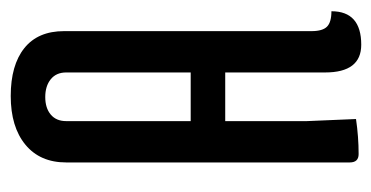

<svg xmlns="http://www.w3.org/2000/svg" viewBox="-192 -508 710 367"><g transform="rotate(-90 163.5 -325.0)"><path d="M36 -12V-554Q36 -604 70 -632Q104 -660 163 -660Q222 -660 254.5 -634Q287 -608 287 -558V-85Q287 -64 295.5 -55.5Q304 -47 325 -47Q325 10 261 10Q208 10 208 -59V-250H115V-94L119 0Q85 5 52 5Q36 5 36 -12ZM115 -554V-316H208V-554Q208 -573 195 -583.5Q182 -594 161 -594Q140 -594 127.5 -583.5Q115 -573 115 -554Z"/></g></svg>

Font: Medula One
Style: Regular
Weight: 400
Designer: Luciano Vergara
Foundry: Luciano Vergara
Version: Version 1.002